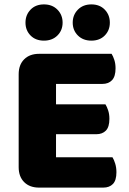

<svg xmlns="http://www.w3.org/2000/svg" viewBox="-20 -851 588 874"><path d="M158 3Q115 3 90 -22Q65 -47 65 -90V-513Q65 -556 90 -581Q115 -606 158 -606H488Q495 -595 500.5 -578Q506 -561 506 -540Q506 -503 490 -486Q474 -469 446 -469H235V-376H460Q467 -365 472.5 -348Q478 -331 478 -310Q478 -273 462 -256.5Q446 -240 418 -240H235V-135H492Q499 -124 504.5 -106Q510 -88 510 -67Q510 -30 494 -13.5Q478 3 450 3ZM265 -748Q265 -713 241.5 -689.5Q218 -666 180 -666Q142 -666 119 -689.5Q96 -713 96 -748Q96 -783 119 -807Q142 -831 180 -831Q218 -831 241.5 -807Q265 -783 265 -748ZM480 -748Q480 -713 457 -689.5Q434 -666 396 -666Q358 -666 334.5 -689.5Q311 -713 311 -748Q311 -783 334.5 -807Q358 -831 396 -831Q434 -831 457 -807Q480 -783 480 -748Z"/></svg>

Font: Baloo Chettan 2 ExtraBold
Style: Regular
Weight: 800
Designer: Maithili Shingre, Unnati Kotecha and Ek Type
Foundry: Ek Type
Version: Version 1.640;hotconv 1.0.111;makeotfexe 2.5.65597; ttfautoh